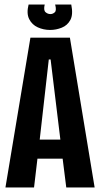

<svg xmlns="http://www.w3.org/2000/svg" viewBox="-20 -826 442 846"><path d="M4 0 114 -660H288L397 0H272L256 -127H145L130 0ZM195 -564 155 -211H246L203 -564ZM106 -806H177Q171 -781 180.5 -772.5Q190 -764 202 -764Q213 -764 221.5 -772Q230 -780 223 -806H294Q303 -762 290 -738Q277 -714 252 -704Q227 -694 201 -694Q172 -694 146.5 -705.5Q121 -717 108.5 -742Q96 -767 106 -806Z"/></svg>

Font: Bricolage Grotesque 96pt Condensed SemiBold
Style: Regular
Weight: 600
Width: 3
Designer: Mathieu Triay
Foundry: Atelier Triay
Version: Version 1.001; ttfautohint (v1.8.4.7-5d5b);gftools[0.9.33.de